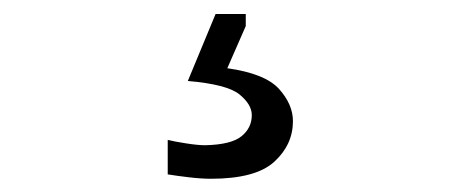

<svg xmlns="http://www.w3.org/2000/svg" viewBox="-20 -38 665 280"><path d="M287.6 222.7Q273.4 222.7 255.1 220.5Q236.8 218.3 224.6 216.3V166Q234.4 168.5 251.5 171.1Q268.6 173.8 279.3 173.8Q317.4 172.9 332.3 160.6Q347.2 148.4 347.2 129.9Q347.2 114.3 329.1 99.6Q311 85 253.9 80.1L294.4 -17.6H338.4V0L311.5 61.5Q366.7 69.3 387 91.8Q407.2 114.3 407.2 138.7Q407.2 172.9 380.1 197.8Q353 222.7 287.6 222.7Z"/></svg>

Font: Pinar-DS3-FD Regular
Style: Regular
Weight: 400
Designer: Amin Abedi
Version: Version 3.000